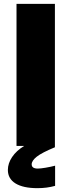

<svg xmlns="http://www.w3.org/2000/svg" viewBox="-20 -760 372 1000"><path d="M66 -740H266V7Q198 35 171.5 56Q145 77 145 96Q145 118 177 118Q191 118 217.5 113.5Q244 109 267 103V208Q225 220 175 220Q101 220 61 195.5Q21 171 21 125Q21 91 43 58Q65 25 106 0H66Z"/></svg>

Font: Encode Sans Normal
Style: ExtraBold
Weight: 800
Designer: Pablo Impallari, Andres Torresi
Foundry: Pablo Impallari, Andres Torresi
Version: Version 1.000; ttfautohint (v1.00) -l 8 -r 50 -G 200 -x 14 -